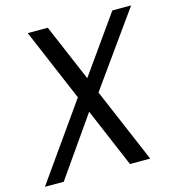

<svg xmlns="http://www.w3.org/2000/svg" viewBox="-135 -790 806 879"><g transform="rotate(-15 268.0 -350.0)"><path d="M76 -700H171L469 0H373ZM236 -377 301 -346 59 0H-30ZM239 -364 477 -700H566L304 -333Z"/></g></svg>

Font: Pathway Extreme SemiCondensed
Style: Italic
Weight: 400
Width: 4
Italic angle: -8°
Version: Version 1.001;gftools[0.9.26]